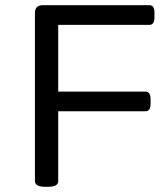

<svg xmlns="http://www.w3.org/2000/svg" viewBox="-20 -720 643 742"><path d="M156 2Q134 2 124.5 -4Q115 -10 115 -20V-670Q115 -700 146 -700H558Q577 -700 577 -670V-654Q577 -624 558 -624H205V-366H542Q562 -366 562 -336V-320Q562 -290 542 -290H205V-20Q205 -10 196 -4Q187 2 164 2Z"/></svg>

Font: Asap Expanded
Style: Regular
Weight: 400
Width: 7
Designer: Pablo Cosgaya
Foundry: Omnibus-Type
Version: Version 3.001; ttfautohint (v1.8.4.7-5d5b)